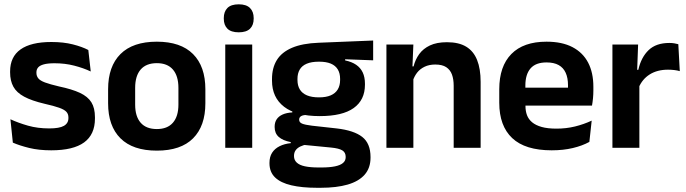

<svg xmlns="http://www.w3.org/2000/svg" viewBox="-20 -702 3260 912"><path d="M223.5 12Q164.5 12 118.8 0.8Q73 -10.5 41 -24.5L29.5 -135.5Q67.5 -118 113.2 -105Q159 -92 214 -92Q262 -92 283.5 -104.2Q305 -116.5 305 -141V-144Q305 -160.5 295.2 -171Q285.5 -181.5 261 -190.2Q236.5 -199 192 -209Q130.5 -223.5 94.8 -242.8Q59 -262 43.5 -290.2Q28 -318.5 28 -358V-362.5Q28 -432 77.5 -467.2Q127 -502.5 224 -502.5Q281.5 -502.5 325.8 -491.2Q370 -480 399.5 -464.5L411 -362.5Q376 -379 332.5 -390.2Q289 -401.5 239 -401.5Q206.5 -401.5 187.8 -396.2Q169 -391 161 -381.5Q153 -372 153 -358.5V-356Q153 -341 161.8 -330Q170.5 -319 194 -310.2Q217.5 -301.5 260 -291.5Q322 -278.5 359.5 -261Q397 -243.5 414 -216.2Q431 -189 431 -145V-139Q431 -63 379.5 -25.5Q328 12 223.5 12Z M725 13.5Q611 13.5 552.2 -45Q493.5 -103.5 493.5 -211.5V-278Q493.5 -386.5 552.2 -445.2Q611 -504 725 -504Q838.5 -504 897 -445.2Q955.5 -386.5 955.5 -278V-211.5Q955.5 -103.5 897.2 -45Q839 13.5 725 13.5ZM725 -89Q775 -89 801.2 -119Q827.5 -149 827.5 -205V-284.5Q827.5 -341.5 801.2 -371.8Q775 -402 725 -402Q674.5 -402 648.2 -371.8Q622 -341.5 622 -284.5V-205Q622 -149 648.2 -119Q674.5 -89 725 -89Z M1050 0V-490.5H1178V0ZM1114 -548.5Q1077.5 -548.5 1060.2 -565.8Q1043 -583 1043 -613.5V-616Q1043 -646.5 1060.2 -664Q1077.5 -681.5 1114 -681.5Q1150 -681.5 1167.5 -664Q1185 -646.5 1185 -616V-613.5Q1185 -582.5 1167.5 -565.5Q1150 -548.5 1114 -548.5Z M1498.5 -150.5Q1387 -150.5 1329.5 -194.8Q1272 -239 1272 -319V-326.5Q1272 -379.5 1295 -416.8Q1318 -454 1367 -475Q1416 -496 1494 -499L1752.5 -509.5V-415.5L1619.5 -420.5V-415Q1651 -408.5 1671.8 -394.2Q1692.5 -380 1703 -357.8Q1713.5 -335.5 1713.5 -304V-299.5Q1713.5 -227 1660 -188.8Q1606.5 -150.5 1498.5 -150.5ZM1492.5 93.5H1506.5Q1545.5 93.5 1571 88.2Q1596.5 83 1609.2 72.2Q1622 61.5 1622 44.5V43Q1622 22 1605.8 12.2Q1589.5 2.5 1553.5 -1L1410 -15L1439.5 -16.5Q1421 -13 1406.8 -6.2Q1392.5 0.5 1384.5 11.5Q1376.5 22.5 1376.5 38.5V39.5Q1376.5 58 1389.5 70.2Q1402.5 82.5 1428.5 88Q1454.5 93.5 1492.5 93.5ZM1485.5 190Q1414.5 190 1364 178.2Q1313.5 166.5 1286.8 141Q1260 115.5 1260 73.5V71.5Q1260 43 1272.5 23.5Q1285 4 1308 -7.5Q1331 -19 1361 -22V-27Q1323 -34.5 1303.8 -51.8Q1284.5 -69 1284.5 -99V-99.5Q1284.5 -120.5 1294 -135Q1303.5 -149.5 1322.2 -158Q1341 -166.5 1368.5 -168V-182.5L1477 -155.5L1442 -156.5Q1419 -156 1410 -150.2Q1401 -144.5 1401 -134V-133.5Q1401 -120.5 1415 -114.8Q1429 -109 1461.5 -105L1579 -92Q1661.5 -82.5 1700.8 -51.5Q1740 -20.5 1740 44V46.5Q1740 96 1712 127.8Q1684 159.5 1631.2 174.8Q1578.5 190 1503.5 190ZM1495 -239.5Q1528.5 -239.5 1550.8 -249Q1573 -258.5 1584.2 -277Q1595.5 -295.5 1595.5 -322V-327.5Q1595.5 -354 1584.5 -372.2Q1573.5 -390.5 1551.5 -399.8Q1529.5 -409 1496 -409H1494.5Q1459 -409 1436.5 -399.2Q1414 -389.5 1403.5 -371.2Q1393 -353 1393 -327.5V-322Q1393 -295.5 1404.2 -277Q1415.5 -258.5 1438.2 -249Q1461 -239.5 1495 -239.5Z M2135 0V-294.5Q2135 -325.5 2126.8 -348Q2118.5 -370.5 2099.5 -383Q2080.5 -395.5 2047.5 -395.5Q2018.5 -395.5 1996.8 -385Q1975 -374.5 1961.2 -356.8Q1947.5 -339 1940.5 -316.5L1920.5 -386.5H1944.5Q1952.5 -419 1971.2 -445Q1990 -471 2022.2 -486.2Q2054.5 -501.5 2103 -501.5Q2159.5 -501.5 2194.5 -480.2Q2229.5 -459 2246.2 -417Q2263 -375 2263 -313V0ZM1815.5 0V-490.5H1943.5L1938.5 -371L1943.5 -360.5V0Z M2600.5 12Q2474.5 12 2413 -46Q2351.5 -104 2351.5 -214V-278Q2351.5 -387 2409 -445.5Q2466.5 -504 2576 -504Q2650 -504 2699.5 -478Q2749 -452 2773.8 -404.2Q2798.5 -356.5 2798.5 -290V-272.5Q2798.5 -254.5 2796.8 -235.8Q2795 -217 2792 -200.5H2676Q2677.5 -228 2677.8 -252.8Q2678 -277.5 2678 -297.5Q2678 -332 2667 -356.2Q2656 -380.5 2633.5 -393Q2611 -405.5 2576 -405.5Q2524.5 -405.5 2500 -377Q2475.5 -348.5 2475.5 -296V-250.5L2476 -236V-197.5Q2476 -174.5 2483.2 -155Q2490.5 -135.5 2507.5 -121.2Q2524.5 -107 2552.8 -99Q2581 -91 2623.5 -91Q2669.5 -91 2711.2 -101.2Q2753 -111.5 2790.5 -129L2779.5 -28Q2746 -9.5 2700.8 1.2Q2655.5 12 2600.5 12ZM2419.5 -200.5V-285.5H2766V-200.5Z M3013.5 -285 2981 -370.5H3012Q3025.5 -430 3061 -464Q3096.5 -498 3159.5 -498Q3172.5 -498 3183 -496.2Q3193.5 -494.5 3202 -492L3209 -364Q3198 -367.5 3183.5 -369.2Q3169 -371 3153 -371Q3102 -371 3066.2 -348.5Q3030.5 -326 3013.5 -285ZM2889 0V-490.5H3011L3005.5 -340L3017 -335.5V0Z"/></svg>

Font: Anek Latin Medium SemiBold
Style: Regular
Weight: 600
Version: Version 1.003